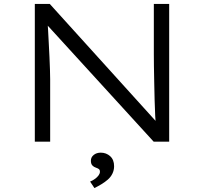

<svg xmlns="http://www.w3.org/2000/svg" viewBox="-20 -720 1037 976"><path d="M157 0V-700H233L784 -91L774 -73Q771 -93 769 -130Q767 -167 766 -211Q765 -255 764 -299.5Q763 -344 762.5 -382Q762 -420 762 -443V-700H840V0H761L215 -598L221 -619Q223 -597 224.5 -565.5Q226 -534 228 -499Q230 -464 231.5 -429.5Q233 -395 234 -366Q235 -337 235 -318V0ZM460 236 438 203Q453 197 464 188.5Q475 180 481.5 171Q488 162 488 153Q488 143 482 139Q476 135 467 132Q457 129 449.5 121Q442 113 442 97Q442 79 456.5 67.5Q471 56 492 56Q520 56 540 74Q560 92 560 125Q560 145 551.5 162.5Q543 180 528 193Q513 206 495.5 216.5Q478 227 460 236Z"/></svg>

Font: Lexend Mega Light
Style: Regular
Weight: 300
Version: Version 1.007